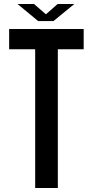

<svg xmlns="http://www.w3.org/2000/svg" viewBox="-20 -946 467 966"><path d="M157 0V-698H26V-800H401V-698H271V0ZM68 -926H151L211 -874L270 -926H354L249 -840H172Z"/></svg>

Font: Big Shoulders Text
Style: Bold
Weight: 700
Designer: Patric King
Foundry: XO Type Co
Version: Version 1.000; ttfautohint (v1.8.2)